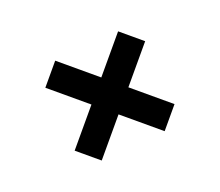

<svg xmlns="http://www.w3.org/2000/svg" viewBox="-89 -660 852 743"><g transform="rotate(20 336.5 -288.5)"><path d="M280.5 -344.5V-534.4H392V-344.5H582V-233H392V-43H280.5V-233H90.6V-344.5Z"/></g></svg>

Font: Inter P Semi Bold
Style: Regular
Weight: 600
Designer: Rasmus Andersson
Foundry: rsms
Version: Version 3.018;git-588b23468